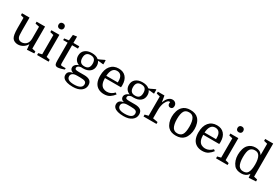

<svg xmlns="http://www.w3.org/2000/svg" viewBox="97 -2108 5266 3620"><g transform="rotate(30 2730.5 -298.0)"><path d="M193 -540V-257Q193 -193 196.5 -160.5Q200 -128 209 -110Q220 -86 242 -73.5Q264 -61 293 -61Q320 -61 345 -71Q370 -81 389 -98Q430 -135 434 -213V-480L347 -499V-540H531V-60L608 -41V0L453 10L442 -100H438Q409 -49 359 -19.5Q309 10 252 10Q214 10 182.5 -4.5Q151 -19 133 -44Q114 -72 105 -123Q96 -174 96 -259V-480L29 -499V-540Z M746 -480 669 -499V-540H843V-60L920 -41V0H669V-41L746 -60ZM732 -701Q732 -730 749 -747Q766 -764 794 -764Q823 -764 840 -747Q857 -730 857 -701Q857 -673 840 -656Q823 -639 794 -639Q765 -639 748.5 -655.5Q732 -672 732 -701Z M954 -490V-526L1051 -540L1064 -666L1148 -678V-540H1276V-490H1148V-133Q1148 -99 1149 -86.5Q1150 -74 1153 -66Q1156 -59 1164 -56.5Q1172 -54 1190 -54H1260V-25Q1212 -7 1175.5 1.5Q1139 10 1117 10Q1072 10 1059 -27Q1055 -39 1053 -58Q1051 -77 1051 -114V-490Z M1793 10Q1793 86 1728.5 135Q1664 184 1549 184Q1473 184 1421 169Q1369 154 1342.5 126Q1316 98 1316 59Q1316 12 1344 -13.5Q1372 -39 1421 -46V-50Q1355 -69 1355 -128Q1355 -149 1365 -167.5Q1375 -186 1395.5 -202Q1416 -218 1448 -229Q1399 -247 1372 -285Q1345 -323 1345 -378Q1345 -458 1400.5 -504Q1456 -550 1549 -550Q1596 -550 1633 -538.5Q1670 -527 1696 -504L1730 -516L1822 -560H1839V-472H1822L1752 -480H1718Q1747 -440 1747 -384Q1747 -305 1692.5 -259.5Q1638 -214 1542 -214Q1532 -214 1522 -214.5Q1512 -215 1502 -216Q1462 -210 1442.5 -195Q1423 -180 1423 -157Q1423 -134 1441 -125.5Q1459 -117 1511 -117H1627Q1709 -117 1751 -86.5Q1793 -56 1793 10ZM1583 -40H1518Q1451 -40 1421 -17Q1391 6 1391 43Q1391 134 1547 134Q1632 134 1676.5 108Q1721 82 1721 32Q1721 -8 1690.5 -24Q1660 -40 1583 -40ZM1433 -382Q1433 -322 1460.5 -291Q1488 -260 1546 -260Q1605 -260 1632 -291Q1659 -322 1659 -382Q1659 -442 1632 -473Q1605 -504 1546 -504Q1488 -504 1460.5 -473Q1433 -442 1433 -382Z M2343 -264H1994Q1994 -191 2014 -143Q2034 -97 2071 -77Q2108 -57 2151 -57Q2198 -57 2237 -76.5Q2276 -96 2307 -130L2339 -106Q2304 -58 2254 -24Q2204 10 2125 10Q2056 10 2003 -19.5Q1950 -49 1922 -106Q1907 -137 1900 -175Q1893 -213 1893 -256Q1893 -396 1957.5 -473Q2022 -550 2133 -550Q2235 -550 2290.5 -486.5Q2346 -423 2346 -311Q2346 -301 2345.5 -292.5Q2345 -284 2343 -264ZM2127 -496Q2007 -496 1995 -313H2245V-346Q2245 -418 2214.5 -457Q2184 -496 2127 -496Z M2897 10Q2897 86 2832.5 135Q2768 184 2653 184Q2577 184 2525 169Q2473 154 2446.5 126Q2420 98 2420 59Q2420 12 2448 -13.5Q2476 -39 2525 -46V-50Q2459 -69 2459 -128Q2459 -149 2469 -167.5Q2479 -186 2499.5 -202Q2520 -218 2552 -229Q2503 -247 2476 -285Q2449 -323 2449 -378Q2449 -458 2504.5 -504Q2560 -550 2653 -550Q2700 -550 2737 -538.5Q2774 -527 2800 -504L2834 -516L2926 -560H2943V-472H2926L2856 -480H2822Q2851 -440 2851 -384Q2851 -305 2796.5 -259.5Q2742 -214 2646 -214Q2636 -214 2626 -214.5Q2616 -215 2606 -216Q2566 -210 2546.5 -195Q2527 -180 2527 -157Q2527 -134 2545 -125.5Q2563 -117 2615 -117H2731Q2813 -117 2855 -86.5Q2897 -56 2897 10ZM2687 -40H2622Q2555 -40 2525 -17Q2495 6 2495 43Q2495 134 2651 134Q2736 134 2780.5 108Q2825 82 2825 32Q2825 -8 2794.5 -24Q2764 -40 2687 -40ZM2537 -382Q2537 -322 2564.5 -291Q2592 -260 2650 -260Q2709 -260 2736 -291Q2763 -322 2763 -382Q2763 -442 2736 -473Q2709 -504 2650 -504Q2592 -504 2564.5 -473Q2537 -442 2537 -382Z M3287 -482Q3283 -485 3277.5 -486.5Q3272 -488 3267 -488Q3255 -488 3241 -477Q3227 -466 3214 -447.5Q3201 -429 3190 -405Q3176 -371 3168 -330.5Q3160 -290 3160 -247V-60L3268 -41V0H2986V-41L3063 -60V-480L2986 -499V-540H3130L3152 -408H3156Q3179 -476 3218 -513Q3257 -550 3304 -550Q3343 -550 3369 -525.5Q3395 -501 3395 -460Q3395 -430 3379.5 -412.5Q3364 -395 3338 -395Q3312 -395 3297 -411.5Q3282 -428 3282 -455Q3282 -461 3283 -466.5Q3284 -472 3287 -482Z M3939 -275Q3939 -210 3919.5 -151.5Q3900 -93 3865 -55Q3835 -22 3791 -6Q3747 10 3691 10Q3636 10 3593 -5.5Q3550 -21 3520 -53Q3486 -90 3467.5 -144.5Q3449 -199 3449 -263Q3449 -328 3468 -387.5Q3487 -447 3523 -485Q3555 -519 3597.5 -534.5Q3640 -550 3695 -550Q3750 -550 3794 -534.5Q3838 -519 3868 -487Q3903 -450 3921 -394.5Q3939 -339 3939 -275ZM3556 -274Q3556 -213 3565.5 -168.5Q3575 -124 3592 -95Q3609 -70 3632.5 -56Q3656 -42 3694 -42Q3763 -42 3797 -89Q3815 -115 3823.5 -161Q3832 -207 3832 -267Q3832 -327 3822.5 -372Q3813 -417 3796 -445Q3780 -471 3755.5 -484.5Q3731 -498 3693 -498Q3623 -498 3592 -452Q3556 -396 3556 -274Z M4482 -264H4133Q4133 -191 4153 -143Q4173 -97 4210 -77Q4247 -57 4290 -57Q4337 -57 4376 -76.5Q4415 -96 4446 -130L4478 -106Q4443 -58 4393 -24Q4343 10 4264 10Q4195 10 4142 -19.5Q4089 -49 4061 -106Q4046 -137 4039 -175Q4032 -213 4032 -256Q4032 -396 4096.5 -473Q4161 -550 4272 -550Q4374 -550 4429.5 -486.5Q4485 -423 4485 -311Q4485 -301 4484.5 -292.5Q4484 -284 4482 -264ZM4266 -496Q4146 -496 4134 -313H4384V-346Q4384 -418 4353.5 -457Q4323 -496 4266 -496Z M4642 -480 4565 -499V-540H4739V-60L4816 -41V0H4565V-41L4642 -60ZM4628 -701Q4628 -730 4645 -747Q4662 -764 4690 -764Q4719 -764 4736 -747Q4753 -730 4753 -701Q4753 -673 4736 -656Q4719 -639 4690 -639Q4661 -639 4644.5 -655.5Q4628 -672 4628 -701Z M4887 -265Q4887 -330 4904 -389Q4921 -448 4955 -485Q4984 -517 5024 -533.5Q5064 -550 5116 -550Q5160 -550 5196.5 -533Q5233 -516 5262 -472V-720L5185 -739V-780H5359V-60L5436 -41V0L5281 10L5273 -72Q5242 -26 5203 -8Q5164 10 5116 10Q5065 10 5024 -5Q4983 -20 4956 -53Q4924 -92 4905.5 -146.5Q4887 -201 4887 -265ZM5262 -266Q5262 -327 5253 -372Q5244 -417 5227 -445Q5211 -471 5188 -484.5Q5165 -498 5127 -498Q5093 -498 5067.5 -486Q5042 -474 5026 -451Q5008 -426 5000 -379.5Q4992 -333 4992 -273Q4992 -213 5001 -168.5Q5010 -124 5027 -95Q5044 -70 5067.5 -56Q5091 -42 5128 -42Q5163 -42 5188.5 -53.5Q5214 -65 5227 -88Q5244 -116 5253 -160.5Q5262 -205 5262 -266Z"/></g></svg>

Font: Domine
Style: Regular
Weight: 400
Designer: Pablo Impallari, Rodrigo Fuenzalida, Brenda Gallo
Foundry: Pablo Impallari, Rodrigo Fuenzalida, Brenda Gallo
Version: Version 2.000